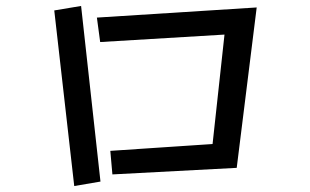

<svg xmlns="http://www.w3.org/2000/svg" viewBox="-20 -648 1040 644"><path d="M162 -613 252 -628 317 -39 229 -24ZM350 -142 693 -165 733 -532 316 -507 305 -589 841 -623 774 -85 357 -63Z"/></svg>

Font: Moralerspace Krypton JPDOC
Style: Regular
Weight: 400
Version: v0.0.6; ttfautohint (v1.8.4.7-5d5b-dirty) -l 6 -r 45 -G 200 